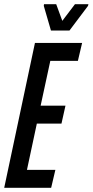

<svg xmlns="http://www.w3.org/2000/svg" viewBox="-26 -892 440 912"><path d="M-6 0 140 -688H364L344 -603H213L167 -390H285L266 -305H149L102 -85H237L217 0ZM216 -747 182 -864 183 -872H241L270 -793L330 -872H394L392 -864L304 -747Z"/></svg>

Font: Saira Ultra Condensed SemiBold
Style: Italic
Weight: 600
Width: 1
Italic angle: -12°
Designer: Hector Gatti with collaboration of the Omnibus-Type team
Foundry: Omnibus-Type
Version: Version 1.001; ttfautohint (v1.8)